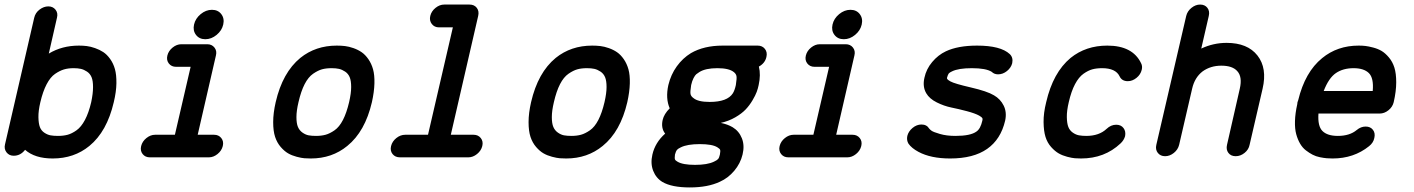

<svg xmlns="http://www.w3.org/2000/svg" viewBox="-21 -677 6201 842"><path d="M379 -229Q387 -267 387 -295Q387 -323 380.5 -338.5Q374 -354 360.5 -363Q347 -372 333.5 -375Q320 -378 302 -378Q278 -378 259.5 -372.5Q241 -367 220.5 -353Q200 -339 183.5 -307.5Q167 -276 156 -229Q147 -191 147.5 -163Q148 -135 154 -119.5Q160 -104 173.5 -95Q187 -86 200.5 -83.5Q214 -81 233 -81Q257 -81 275.5 -86Q294 -91 314.5 -105.5Q335 -120 351.5 -151Q368 -182 379 -229ZM129 -599Q134 -621 152.5 -635Q171 -649 191 -649Q211 -649 222.5 -634.5Q234 -620 229 -600L193 -442Q251 -477 325 -477Q343 -477 359.5 -475Q376 -473 396 -466Q416 -459 432 -448.5Q448 -438 462 -418.5Q476 -399 483 -374Q490 -349 489.5 -312Q489 -275 478 -229Q448 -100 371 -37Q304 18 210 18Q132 18 89 -20Q69 6 39 6Q19 6 7.5 -9Q-4 -24 1 -44Z M859 -615Q882 -634 908.5 -634Q935 -634 949.5 -615Q964 -596 958 -569.5Q952 -543 929 -524Q906 -505 879.5 -505Q853 -505 838.5 -524Q824 -543 830 -569.5Q836 -596 859 -615ZM751 -384Q731 -384 719.5 -398.5Q708 -413 713 -433.5Q718 -454 736 -468.5Q754 -483 774 -483H888Q908 -483 919.5 -468.5Q931 -454 926 -434L846 -86H918Q938 -86 949.5 -71.5Q961 -57 956 -36.5Q951 -16 933 -1.5Q915 13 895 13H636Q616 13 604.5 -1.5Q593 -16 598 -36.5Q603 -57 621 -71.5Q639 -86 659 -86H746L815 -384Z M1510 -229Q1519 -268 1519 -295.5Q1519 -323 1512.5 -338.5Q1506 -354 1492.5 -363Q1479 -372 1465.5 -375Q1452 -378 1433 -378Q1409 -378 1391 -373Q1373 -368 1352 -353.5Q1331 -339 1315 -308Q1299 -277 1288 -229Q1279 -191 1279 -163.5Q1279 -136 1285.5 -120.5Q1292 -105 1305.5 -95.5Q1319 -86 1332.5 -83.5Q1346 -81 1365 -81Q1388 -81 1406.5 -86Q1425 -91 1446 -105.5Q1467 -120 1483 -151Q1499 -182 1510 -229ZM1342 18Q1327 18 1314 17Q1301 16 1280 10.5Q1259 5 1242.5 -4.5Q1226 -14 1210 -32.5Q1194 -51 1185.5 -76.5Q1177 -102 1177 -141.5Q1177 -181 1188 -229Q1218 -359 1296 -423Q1363 -477 1456 -477Q1475 -477 1492 -475Q1509 -473 1529 -466Q1549 -459 1565 -448Q1581 -437 1594.5 -417.5Q1608 -398 1615 -373Q1622 -348 1621 -311Q1620 -274 1610 -229Q1580 -100 1502 -37Q1435 18 1342 18Z M1904 -557Q1884 -557 1872.5 -572Q1861 -587 1866 -607.5Q1871 -628 1889 -642.5Q1907 -657 1927 -657H2038Q2059 -657 2070 -642.5Q2081 -628 2076 -607L1956 -86H2056Q2076 -86 2087.5 -71.5Q2099 -57 2094 -36.5Q2089 -16 2071 -1.5Q2053 13 2033 13H1733Q1712 13 1700.5 -1.5Q1689 -16 1694 -36.5Q1699 -57 1717 -71.5Q1735 -86 1756 -86H1856L1965 -557Z M2630 -229Q2639 -268 2639 -295.5Q2639 -323 2632.5 -338.5Q2626 -354 2612.5 -363Q2599 -372 2585.5 -375Q2572 -378 2553 -378Q2529 -378 2511 -373Q2493 -368 2472 -353.5Q2451 -339 2435 -308Q2419 -277 2408 -229Q2399 -191 2399 -163.5Q2399 -136 2405.5 -120.5Q2412 -105 2425.5 -95.5Q2439 -86 2452.5 -83.5Q2466 -81 2485 -81Q2508 -81 2526.5 -86Q2545 -91 2566 -105.5Q2587 -120 2603 -151Q2619 -182 2630 -229ZM2462 18Q2447 18 2434 17Q2421 16 2400 10.5Q2379 5 2362.5 -4.5Q2346 -14 2330 -32.5Q2314 -51 2305.5 -76.5Q2297 -102 2297 -141.5Q2297 -181 2308 -229Q2338 -359 2416 -423Q2483 -477 2576 -477Q2595 -477 2612 -475Q2629 -473 2649 -466Q2669 -459 2685 -448Q2701 -437 2714.5 -417.5Q2728 -398 2735 -373Q2742 -348 2741 -311Q2740 -274 2730 -229Q2700 -100 2622 -37Q2555 18 2462 18Z M3048 -45Q2993 -45 2965 -31Q2952 -25 2947.5 -19.5Q2943 -14 2939 1Q2937 17 2939 22Q2941 27 2950 32Q2973 46 3027 46Q3081 46 3110 32Q3123 26 3128 20.5Q3133 15 3136 1Q3139 -15 3137 -20Q3135 -25 3125 -31Q3103 -45 3048 -45ZM3125 -378Q3073 -378 3046 -361Q3038 -356 3032.5 -351.5Q3027 -347 3020.5 -334.5Q3014 -322 3010 -304Q3005 -273 3007.5 -263.5Q3010 -254 3020 -247Q3040 -230 3091 -230Q3169 -230 3193 -268Q3201 -281 3206 -304Q3211 -335 3208.5 -344.5Q3206 -354 3197 -361Q3176 -378 3125 -378ZM2885 -151Q2891 -177 2916 -202Q2897 -245 2910 -304Q2921 -350 2947 -386Q2973 -422 3009 -444Q3066 -477 3148 -477H3302Q3322 -477 3333.5 -462.5Q3345 -448 3340 -427Q3334 -400 3307 -385Q3316 -349 3306 -304Q3303 -289 3297.5 -274Q3292 -259 3279 -237Q3266 -215 3249 -197Q3232 -179 3203.5 -162.5Q3175 -146 3140 -138Q3170 -132 3192 -119Q3220 -102 3232.5 -70.5Q3245 -39 3235.5 0.5Q3226 40 3199 72Q3172 104 3136 120Q3083 145 3004 145Q2925 145 2884 121Q2856 104 2843.5 72Q2831 40 2840 1Q2852 -52 2896 -91Q2877 -115 2885 -151Z M3659 -615Q3682 -634 3708.5 -634Q3735 -634 3749.5 -615Q3764 -596 3758 -569.5Q3752 -543 3729 -524Q3706 -505 3679.5 -505Q3653 -505 3638.5 -524Q3624 -543 3630 -569.5Q3636 -596 3659 -615ZM3551 -384Q3531 -384 3519.5 -398.5Q3508 -413 3513 -433.5Q3518 -454 3536 -468.5Q3554 -483 3574 -483H3688Q3708 -483 3719.5 -468.5Q3731 -454 3726 -434L3646 -86H3718Q3738 -86 3749.5 -71.5Q3761 -57 3756 -36.5Q3751 -16 3733 -1.5Q3715 13 3695 13H3436Q3416 13 3404.5 -1.5Q3393 -16 3398 -36.5Q3403 -57 3421 -71.5Q3439 -86 3459 -86H3546L3615 -384Z M4264 -477Q4367 -477 4407 -440Q4423 -425 4418 -400Q4413 -380 4395 -365.5Q4377 -351 4356 -351Q4339 -351 4328 -362Q4303 -378 4241 -378Q4182 -378 4154 -364Q4143 -359 4139.5 -354.5Q4136 -350 4132 -336Q4132 -334 4132 -333Q4132 -332 4133 -330.5Q4134 -329 4137.5 -326Q4141 -323 4147 -320Q4165 -310 4236.5 -293.5Q4308 -277 4338 -259Q4366 -243 4380.5 -214Q4395 -185 4387 -148Q4368 -66 4308 -24Q4248 18 4146 18Q4061 18 4007 -11Q3977 -27 3963 -47Q3954 -62 3958 -81Q3963 -101 3981 -116Q3999 -131 4020 -131Q4043 -131 4054 -113Q4057 -109 4064.5 -103.5Q4072 -98 4101 -89.5Q4130 -81 4169 -81Q4235 -81 4261 -100Q4279 -112 4287 -148Q4289 -155 4287 -159Q4285 -163 4273 -170Q4255 -180 4219 -189.5Q4183 -199 4151 -205.5Q4119 -212 4087 -228Q4055 -244 4041 -268Q4024 -297 4033 -336Q4041 -374 4067 -405Q4093 -436 4127 -452Q4180 -477 4264 -477Z M4666 -229Q4657 -191 4657.5 -163.5Q4658 -136 4664 -120.5Q4670 -105 4683.5 -95.5Q4697 -86 4711 -83.5Q4725 -81 4743 -81Q4799 -81 4832 -112Q4851 -130 4874 -130Q4895 -130 4906 -115.5Q4917 -101 4913 -80Q4908 -62 4893 -48Q4823 18 4720 18Q4706 18 4693 17Q4680 16 4659 10.5Q4638 5 4621.5 -4.5Q4605 -14 4588.5 -32.5Q4572 -51 4564 -76.5Q4556 -102 4555.5 -141.5Q4555 -181 4567 -229Q4597 -359 4674 -423Q4741 -477 4835 -477Q4946 -477 4983 -400Q4990 -387 4986 -371Q4981 -350 4963 -335.5Q4945 -321 4925 -321Q4899 -321 4889 -342Q4872 -378 4812 -378Q4788 -378 4769.5 -373Q4751 -368 4730.5 -353.5Q4710 -339 4693.5 -308Q4677 -277 4666 -229Z M5181 -607Q5186 -628 5204 -642.5Q5222 -657 5242 -657Q5263 -657 5274 -642.5Q5285 -628 5280 -607L5247 -464Q5300 -489 5358 -489Q5450 -489 5493.5 -433.5Q5537 -378 5516 -288L5459 -42Q5455 -21 5437 -6.5Q5419 8 5398 8Q5377 8 5366 -6.5Q5355 -21 5360 -42L5416 -288Q5428 -340 5405 -365Q5384 -389 5335 -389Q5288 -389 5253 -364Q5218 -337 5207 -288L5150 -42Q5145 -21 5127 -6.5Q5109 8 5088.5 8Q5068 8 5056.5 -6.5Q5045 -21 5050 -42Z M5999 -278Q6004 -335 5982 -356.5Q5960 -378 5915 -378Q5869 -378 5837.5 -356.5Q5806 -335 5784 -278ZM5761 -179Q5757 -124 5778.5 -102.5Q5800 -81 5846 -81Q5898 -81 5929 -107Q5947 -122 5968 -122Q5989 -122 6000 -107.5Q6011 -93 6006 -72Q6002 -51 5983 -36Q5916 18 5823 18Q5810 18 5797.5 17Q5785 16 5767.5 12.5Q5750 9 5735.5 1.5Q5721 -6 5706 -17.5Q5691 -29 5680.5 -47Q5670 -65 5663.5 -88.5Q5657 -112 5658 -146Q5659 -180 5668 -220Q5668 -224 5669 -228.5Q5670 -233 5672 -237Q5702 -361 5777 -422Q5844 -477 5937 -477Q5937 -477 5938 -477Q5953 -477 5966.5 -475.5Q5980 -474 6001 -468.5Q6022 -463 6038 -453.5Q6054 -444 6070 -425Q6086 -406 6094 -380.5Q6102 -355 6102 -316Q6102 -277 6091 -229Q6086 -208 6068 -193.5Q6050 -179 6029 -179Z"/></svg>

Font: Brass Mono
Style: Bold Italic
Weight: 700
Italic angle: -13°
Monospace: yes
Version: Version 1.000; ttfautohint (v1.8.3) -l 8 -r 50 -G 200 -x 14 